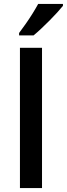

<svg xmlns="http://www.w3.org/2000/svg" viewBox="-20 -957 340 977"><path d="M81.5 0V-713.9H193.8V0ZM300.3 -937V-927.2Q289.1 -913.1 271 -893.3Q252.9 -873.5 231.7 -852.1Q210.4 -830.6 189.2 -810.8Q168 -791 150.9 -776.9H77.1V-789.1Q94.2 -812 112.1 -837.4Q129.9 -862.8 146 -888.7Q162.1 -914.6 174.3 -937Z"/></svg>

Font: Open Sans SemiCondensed SemiBold
Style: Regular
Weight: 600
Width: 4
Designer: Monotype Design Team
Foundry: Monotype Imaging Inc.
Version: Version 3.000